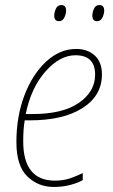

<svg xmlns="http://www.w3.org/2000/svg" viewBox="-20 -731 449 761"><path d="M193 10Q228 10 258.5 2Q289 -6 308 -17V-45Q286 -34 258.5 -24.5Q231 -15 198 -15Q72 -15 72 -171Q72 -220 78 -254H98Q231 -254 307.5 -303Q384 -352 384 -436Q384 -485 355.5 -511Q327 -537 282 -537Q217 -537 163 -487Q109 -437 77 -353.5Q45 -270 45 -168Q45 -74 88 -32Q131 10 193 10ZM82 -279Q103 -383 160 -447.5Q217 -512 279 -512Q357 -512 357 -435Q357 -368 293 -323.5Q229 -279 109 -279ZM365 -647Q379 -647 386 -661.5Q393 -676 393 -689Q393 -711 374 -711Q359 -711 352.5 -696.5Q346 -682 346 -669Q346 -647 365 -647ZM214 -647Q228 -647 235 -661.5Q242 -676 242 -689Q242 -711 223 -711Q208 -711 201.5 -696.5Q195 -682 195 -669Q195 -647 214 -647Z"/></svg>

Font: Noto Sans UI SemiCondensed Thin
Style: Italic
Weight: 250
Width: 4
Italic angle: -12°
Designer: Monotype Design Team
Foundry: Monotype Imaging Inc.
Version: Version 1.901